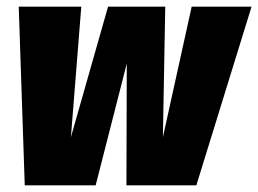

<svg xmlns="http://www.w3.org/2000/svg" viewBox="-20 -554 772 574"><path d="M732 -534 567 0H358L359 -364L266 0H54L36 -534H223L192 -144L303 -534H474L467 -144L553 -534Z"/></svg>

Font: Fira Sans Condensed Black
Style: Italic
Weight: 900
Width: 3
Italic angle: -8°
Designer: Carrois Corporate & Edenspiekermann AG
Foundry: Carrois Corporate GbR & Edenspiekermann AG
Version: Version 4.203